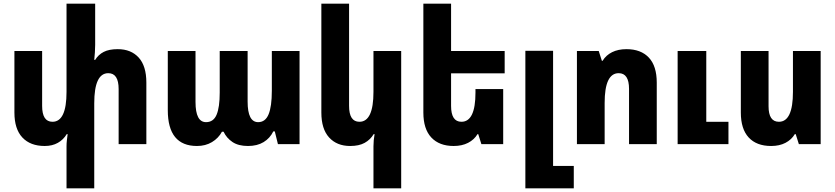

<svg xmlns="http://www.w3.org/2000/svg" viewBox="-20 -780 4521 1039"><path d="M617 -514Q689 -514 730.5 -468.5Q772 -423 772 -333V0H622V-298Q622 -384 566 -384Q490 -384 490 -221V239H340V12Q340 -5 342 -21.5Q344 -38 346 -54H341Q323 -24 293 -7Q263 10 222 10Q144 10 101 -36Q58 -82 58 -171V-504H208V-207Q208 -121 264 -121Q340 -121 340 -283V-760H495V-537Q495 -517 493.5 -496.5Q492 -476 490 -456H495Q512 -484 541 -499Q570 -514 617 -514Z M1046 10Q888 10 888 -184V-504H1038V-228Q1038 -119 1095 -119Q1135 -119 1152 -159Q1169 -199 1169 -279V-504H1320V-230Q1320 -119 1377 -119Q1416 -119 1433.5 -161.5Q1451 -204 1451 -289V-504H1601V0H1484L1467 -69H1459Q1441 -32 1406.5 -11Q1372 10 1322 10Q1270 10 1238 -11.5Q1206 -33 1190 -67H1181Q1162 -32 1127 -11Q1092 10 1046 10Z M2151 239H2001V12Q2001 -4 2002.5 -21Q2004 -38 2007 -54H2002Q1984 -24 1953.5 -7Q1923 10 1875 10Q1803 10 1761 -36Q1719 -82 1719 -171V-760H1869V-207Q1869 -121 1925 -121Q2001 -121 2001 -283V-504H2151Z M2703 -298V0H2585L2568 -54H2564Q2546 -24 2513 -7Q2480 10 2435 10Q2357 10 2314 -36Q2271 -82 2271 -171V-760H2421V-504H2711V-383H2421V-207Q2421 -121 2477 -121Q2553 -121 2553 -279V-298Z M2823 239V-505H2973V118H3085V239Z M3102 0V-504H3220L3237 -451H3241Q3259 -481 3292 -497.5Q3325 -514 3370 -514Q3448 -514 3491 -468.5Q3534 -423 3534 -333V0H3384V-299Q3384 -384 3328 -384Q3252 -384 3252 -223V0ZM3647 0V-504H3802V-121H3922V0Z M4421 -504V0H4303L4286 -54H4281Q4263 -24 4230.5 -7Q4198 10 4153 10Q4074 10 4031.5 -36Q3989 -82 3989 -171V-504H4139V-205Q4139 -121 4195 -121Q4271 -121 4271 -283V-504Z"/></svg>

Font: Noto Sans Armenian Condensed ExtraBold
Style: Regular
Weight: 800
Width: 3
Designer: Monotype Design Team
Foundry: Monotype Imaging Inc.
Version: Version 2.008; ttfautohint (v1.8.4.7-5d5b)